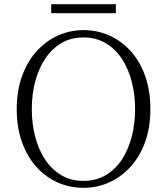

<svg xmlns="http://www.w3.org/2000/svg" viewBox="-20 -883 799 918"><path d="M225 -820V-863H534V-820ZM379 15Q314 15 256 -10.5Q198 -36 154 -85Q110 -134 85 -203.5Q60 -273 60 -361Q60 -448 85 -518Q110 -588 154 -637Q198 -686 256 -712.5Q314 -739 379 -739Q445 -739 502.5 -713.5Q560 -688 604.5 -639Q649 -590 674 -520Q699 -450 699 -361Q699 -274 674 -204.5Q649 -135 604.5 -86Q560 -37 502.5 -11Q445 15 379 15ZM379 -18Q439 -18 485.5 -45.5Q532 -73 563 -120.5Q594 -168 610 -230Q626 -292 626 -361Q626 -430 610 -492Q594 -554 563 -601.5Q532 -649 485.5 -676.5Q439 -704 379 -704Q319 -704 273 -676.5Q227 -649 195.5 -601.5Q164 -554 148 -492Q132 -430 132 -361Q132 -292 148 -230Q164 -168 195.5 -120.5Q227 -73 273 -45.5Q319 -18 379 -18Z"/></svg>

Font: Noto Serif KR ExtraLight
Style: Regular
Weight: 200
Designer: Ryoko NISHIZUKA 西塚涼子 (kana & ideographs); Frank Grießhammer (Latin, Greek & Cyrillic); Wenlong ZHANG 张文龙 (bopomofo); San
Foundry: Adobe
Version: Version 2.002-H1;hotconv 1.1.0;makeotfexe 2.6.0